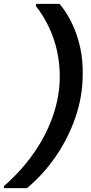

<svg xmlns="http://www.w3.org/2000/svg" viewBox="-55 -831 471 996"><path d="M254 -811Q291 -767 319 -708.5Q347 -650 361.5 -582Q376 -514 374 -438Q373 -329 336.5 -222.5Q300 -116 236 -22Q172 72 85 145H-35L-34 134Q56 55 120 -36.5Q184 -128 218.5 -226.5Q253 -325 255 -424Q256 -495 242 -561.5Q228 -628 199.5 -688.5Q171 -749 131 -800L133 -811Z"/></svg>

Font: DM Sans 20pt SemiBold
Style: Italic
Weight: 600
Italic angle: -10°
Version: Version 4.004;gftools[0.9.30]